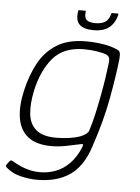

<svg xmlns="http://www.w3.org/2000/svg" viewBox="-58 -652 606 833"><g transform="rotate(5 244.5 -235.5)"><path d="M45 -242Q60 -308 88.5 -361.5Q117 -415 167 -446.5Q217 -478 295 -478Q333 -478 370 -472Q407 -466 432 -454Q442 -450 444.5 -441Q447 -432 445 -413Q438 -346 419.5 -244Q401 -142 361 -24Q333 62 277 100.5Q221 139 134 139Q100 139 63 130Q26 121 0 98Q-5 93 -5 91Q-5 89 -4 87Q-2 84 0.5 80.5Q3 77 5.5 73.5Q8 70 11 68Q13 65 16 65Q19 65 20 66Q37 76 56 85Q75 94 97.5 99.5Q120 105 146 105Q181 105 213.5 92.5Q246 80 273 52.5Q300 25 318 -19Q318 -21 319 -22.5Q320 -24 320 -26Q322 -33 316.5 -32.5Q311 -32 303 -30Q277 -24 245.5 -18Q214 -12 185 -12Q118 -12 82 -40.5Q46 -69 37.5 -121Q29 -173 45 -242ZM88 -244Q76 -187 80.5 -143Q85 -99 114 -74.5Q143 -50 201 -50Q228 -50 255 -53.5Q282 -57 305 -65Q319 -70 329.5 -78Q340 -86 342 -94Q353 -127 362 -167.5Q371 -208 379 -250.5Q387 -293 392.5 -330Q398 -367 401 -394Q402 -401 401 -411Q400 -421 388 -428Q375 -434 346.5 -438.5Q318 -443 289 -443Q200 -443 153.5 -388Q107 -333 88 -244ZM322 -529Q279 -529 260.5 -547.5Q242 -566 249 -606Q249 -609 250 -609.5Q251 -610 254 -610H278Q281 -610 281.5 -609.5Q282 -609 282 -606Q278 -580 289.5 -570Q301 -560 327 -560Q354 -560 370 -570Q386 -580 393 -607Q393 -609 393.5 -609.5Q394 -610 397 -610H422Q423 -610 423.5 -609.5Q424 -609 424 -606Q415 -569 391 -549Q367 -529 322 -529Z"/></g></svg>

Font: Glory Thin ExtraLight
Style: Italic
Weight: 250
Italic angle: -12°
Version: Version 1.011